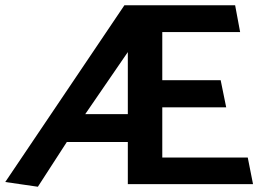

<svg xmlns="http://www.w3.org/2000/svg" viewBox="-20 -700 1002 730"><path d="M466 0H942L922 -101H597V-292H840L819 -395H597V-578H893L874 -680H453L0 -8L124 10L234 -160H466ZM466 -502V-266H304Z"/></svg>

Font: Catamaran
Style: Bold
Weight: 700
Designer: Pria Ravichandran
Version: Version 2.000